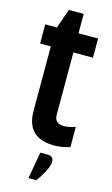

<svg xmlns="http://www.w3.org/2000/svg" viewBox="-134 -734 576 986"><g transform="rotate(15 154.0 -241.0)"><path d="M190 61Q222 61 222 91Q222 112 203.5 146.5Q185 181 168 203H126L151 61ZM182 -685V-582H286V-480H182V-149Q182 -102 232 -102Q257 -102 293 -114V-7Q251 7 210 7Q62 7 62 -138V-480H5V-582H67L103 -685Z"/></g></svg>

Font: Khand Semibold
Style: Regular
Weight: 600
Designer: Devanagari: Sanchit Sawaria, Jyotish Sonowal; Latin: Satya Rajpurohit
Foundry: Indian Type Foundry
Version: Version 1.100;PS 1.0;hotconv 1.0.78;makeotf.lib2.5.61930; tt